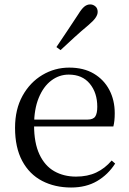

<svg xmlns="http://www.w3.org/2000/svg" viewBox="-20 -838 587 873"><path d="M303.3 14.6Q229.5 14.6 171.6 -15.4Q113.7 -45.5 81.1 -106.2Q48.4 -167 48.4 -256.8Q48.4 -341.1 82.5 -402.5Q116.6 -463.8 172.8 -497.2Q229 -530.6 294.9 -530.6Q360.2 -530.6 406.4 -503.3Q452.6 -475.9 477.1 -429.2Q501.7 -382.4 501.7 -323.2Q501.7 -286.8 495.4 -262.9H86.6V-294.2H377.3Q403.6 -294.2 413 -308.2Q422.3 -322.1 422.3 -352.3Q422.3 -416.2 388.2 -457.5Q354.2 -498.8 292.6 -498.8Q248.8 -498.8 213 -471.6Q177.1 -444.5 156 -392.8Q134.9 -341.2 134.9 -268.7Q134.9 -188 159.4 -135.9Q183.9 -83.8 226.9 -59.4Q270 -35 325.5 -35Q378.5 -35 417.8 -53.7Q457.2 -72.3 487.7 -108.1L503.6 -94.3Q471 -43.5 421 -14.4Q371 14.6 303.3 14.6ZM236.5 -624Q261.4 -660.9 285.8 -697.4Q310.2 -734 335.7 -772.8Q350.9 -797.6 363.2 -807.7Q375.5 -817.9 390.3 -817.9Q403.1 -817.9 413.6 -809.1Q424.1 -800.3 424.1 -783.8Q424.1 -771.1 414.2 -756.9Q404.4 -742.7 381.2 -723.1Q348.4 -695.8 317.4 -667.5Q286.4 -639.2 255.3 -610.1Z"/></svg>

Font: Source Han Serif JP VF
Style: Regular
Weight: 250
Designer: Ryoko NISHIZUKA 西塚涼子 (kana & ideographs); Frank Grießhammer (Latin, Greek & Cyrillic); Wenlong ZHANG 张文龙 (bopomofo); San
Foundry: Adobe
Version: Version 2.001;hotconv 1.1.0;makeotfexe 2.6.0